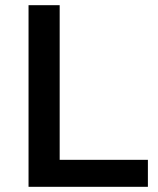

<svg xmlns="http://www.w3.org/2000/svg" viewBox="-20 -720 610 740"><path d="M90 0V-700H210V-104H550V0Z"/></svg>

Font: Golos Text Medium
Style: Regular
Weight: 500
Designer: A.Korolkova, Vitaly Kuzmin
Foundry: ParaType Ltd
Version: Version 2.004